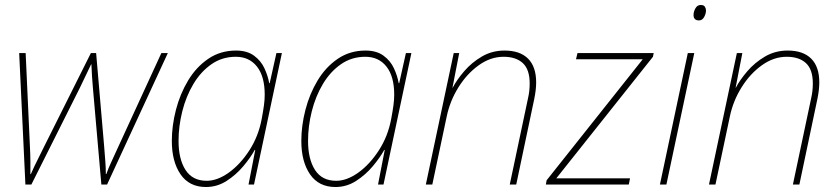

<svg xmlns="http://www.w3.org/2000/svg" viewBox="-20 -741 3362 771"><path d="M82 0 57 -528H83L100 -156Q102 -118 102 -92Q102 -66 102 -42H104Q111 -58 117.5 -72Q124 -86 134 -105.5Q144 -125 159 -156L345 -528H366L398 -156Q401 -118 403 -92Q405 -66 405 -42H407Q415 -65 426.5 -89.5Q438 -114 457 -156L628 -528H654L410 0H387L353 -389Q351 -414 349.5 -435Q348 -456 347 -483H346Q333 -456 322.5 -434Q312 -412 301 -389L106 0Z M807 10Q740 10 705 -41Q670 -92 670 -175Q670 -236 686.5 -300Q703 -364 735.5 -418Q768 -472 816.5 -505Q865 -538 928 -538Q972 -538 1000 -517.5Q1028 -497 1042 -466.5Q1056 -436 1061 -407H1063L1090 -528H1112L1000 0H978L1005 -139H1003Q986 -108 957 -73.5Q928 -39 890 -14.5Q852 10 807 10ZM810 -15Q853 -15 899 -48Q945 -81 981.5 -137.5Q1018 -194 1031 -264Q1037 -296 1040 -318.5Q1043 -341 1043 -361Q1043 -434 1012 -473.5Q981 -513 927 -513Q872 -513 829 -483Q786 -453 756.5 -403.5Q727 -354 712 -294Q697 -234 697 -175Q697 -102 725 -58.5Q753 -15 810 -15Z M1327 10Q1260 10 1225 -41Q1190 -92 1190 -175Q1190 -236 1206.5 -300Q1223 -364 1255.5 -418Q1288 -472 1336.5 -505Q1385 -538 1448 -538Q1492 -538 1520 -517.5Q1548 -497 1562 -466.5Q1576 -436 1581 -407H1583L1610 -528H1632L1520 0H1498L1525 -139H1523Q1506 -108 1477 -73.5Q1448 -39 1410 -14.5Q1372 10 1327 10ZM1330 -15Q1373 -15 1419 -48Q1465 -81 1501.5 -137.5Q1538 -194 1551 -264Q1557 -296 1560 -318.5Q1563 -341 1563 -361Q1563 -434 1532 -473.5Q1501 -513 1447 -513Q1392 -513 1349 -483Q1306 -453 1276.5 -403.5Q1247 -354 1232 -294Q1217 -234 1217 -175Q1217 -102 1245 -58.5Q1273 -15 1330 -15Z M1690 0 1802 -528H1824L1797 -389H1798Q1814 -420 1844 -455Q1874 -490 1915 -514Q1956 -538 2006 -538Q2068 -538 2100.5 -505.5Q2133 -473 2133 -410Q2133 -380 2125 -342L2053 0H2027L2100 -345Q2104 -362 2105.5 -377Q2107 -392 2107 -406Q2107 -462 2079.5 -487.5Q2052 -513 2002 -513Q1950 -513 1902.5 -479Q1855 -445 1821 -390.5Q1787 -336 1774 -274L1716 0Z M2172 0 2175 -17 2561 -503H2293L2299 -528H2605L2602 -513L2214 -25H2510L2505 0Z M2787 -659Q2765 -659 2765 -681Q2765 -694 2772.5 -707.5Q2780 -721 2794 -721Q2806 -721 2810.5 -714Q2815 -707 2815 -699Q2815 -686 2807.5 -672.5Q2800 -659 2787 -659ZM2630 0 2742 -528H2768L2656 0Z M2827 0 2939 -528H2961L2934 -389H2935Q2951 -420 2981 -455Q3011 -490 3052 -514Q3093 -538 3143 -538Q3205 -538 3237.5 -505.5Q3270 -473 3270 -410Q3270 -380 3262 -342L3190 0H3164L3237 -345Q3241 -362 3242.5 -377Q3244 -392 3244 -406Q3244 -462 3216.5 -487.5Q3189 -513 3139 -513Q3087 -513 3039.5 -479Q2992 -445 2958 -390.5Q2924 -336 2911 -274L2853 0Z"/></svg>

Font: Noto Sans Disp Thin
Style: Italic
Weight: 100
Italic angle: -12°
Designer: Monotype Design Team
Foundry: Monotype Imaging Inc.
Version: Version 2.000;GOOG;noto-source:20170915:90ef993387c0